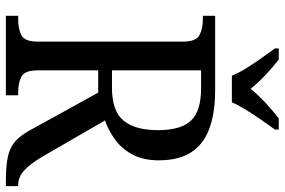

<svg xmlns="http://www.w3.org/2000/svg" viewBox="-178 -793 971 655"><g transform="rotate(90 307.5 -465.5)"><path d="M34 0V-42H48Q78 -42 100 -53Q122 -64 122 -109V-604Q122 -649 100 -660.5Q78 -672 48 -672H34V-714H287Q409 -714 468 -667Q527 -620 527 -523Q527 -468 507 -431.5Q487 -395 456 -372.5Q425 -350 391 -338L516 -122Q540 -82 562 -62Q584 -42 612 -42H615V0H601Q546 0 514 -7Q482 -14 461 -33Q440 -52 420 -90L296 -315H220V-109Q220 -64 241.5 -53Q263 -42 294 -42H305V0ZM279 -362Q359 -362 391.5 -401.5Q424 -441 424 -519Q424 -597 391.5 -631.5Q359 -666 281 -666H220V-362ZM238 -771Q229 -794 212.5 -820.5Q196 -847 177.5 -873Q159 -899 145 -918V-931H183Q209 -911 235.5 -886Q262 -861 283 -835Q304 -861 331 -886Q358 -911 384 -931H422V-918Q408 -899 390 -873Q372 -847 355.5 -820.5Q339 -794 329 -771Z"/></g></svg>

Font: Noto Serif Tamil SemiCondensed
Style: Italic
Weight: 400
Width: 4
Italic angle: -12°
Designer: Indian Type Foundry, Tom Grace, and the Monotype Design Team
Foundry: Monotype Imaging Inc.
Version: Version 2.003; ttfautohint (v1.8.4.7-5d5b)